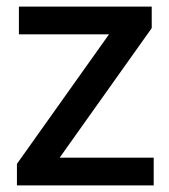

<svg xmlns="http://www.w3.org/2000/svg" viewBox="-20 -564 514 584"><path d="M31.5 0V-65.5L311.5 -459.5H37.5V-544H441.5V-478.5L161.5 -84.5H447.5V0Z"/></svg>

Font: Encode Sans Md
Style: Regular
Weight: 500
Designer: Multiple Designers
Foundry: Impallari Type
Version: Version 3.002; ttfautohint (v1.8.3) -l 8 -r 50 -G 200 -x 14 